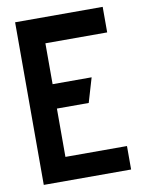

<svg xmlns="http://www.w3.org/2000/svg" viewBox="-81 -757 614 814"><g transform="rotate(-10 226.5 -350.0)"><path d="M41 0H417V-101H152V-309H289L320 -414H152V-590H418V-700H41Z"/></g></svg>

Font: Advent Pro Expanded
Style: Bold
Weight: 700
Width: 7
Designer: VivaRado, Andreas Kalpakidis
Foundry: VivaRado, Andreas Kalpakidis
Version: Version 3.000